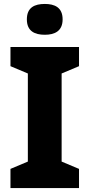

<svg xmlns="http://www.w3.org/2000/svg" viewBox="-20 -1003 453 972"><path d="M207 -983C156 -983 116 -966 116 -905C116 -845 156 -827 207 -827C256 -827 297 -845 297 -905C297 -966 256 -983 207 -983ZM380 -51V-148L292 -185V-631L380 -668V-765H33V-668L121 -631V-185L33 -148V-51Z"/></svg>

Font: Noto Sans Tamil UI ExtraBold
Style: Regular
Weight: 800
Designer: Jelle Bosma - Monotype Design Team
Foundry: Monotype Imaging Inc.
Version: Version 2.004